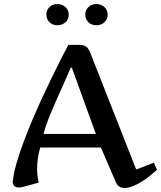

<svg xmlns="http://www.w3.org/2000/svg" viewBox="-20 -910 790 942"><path d="M475.1 -186H177.2Q169.9 -160.2 166 -134Q162.1 -107.9 162.1 -82Q162.1 -64 164.1 -46.9Q166 -29.8 170.4 -14.2L94.2 6.8Q82.5 9.8 72.3 9.8Q42.5 9.8 42.5 -19Q42.5 -21.5 43 -22.9Q43.5 -24.4 43.5 -26.9Q47.9 -63.5 61.8 -111.6Q75.7 -159.7 95.7 -213.4Q115.7 -267.1 139.6 -323.2Q163.6 -379.4 188 -432.4Q212.4 -485.4 235.4 -532.2Q258.3 -579.1 276.1 -614.3Q293.9 -649.4 304.7 -669.7Q315.4 -689.9 315.4 -689.9H365.2Q377.4 -689.9 386.2 -688.2Q395 -686.5 401.6 -682.1Q408.2 -677.7 413.3 -669.9Q418.5 -662.1 423.3 -649.9L648.4 -78.1L734.4 -111.8L750.5 -77.1Q738.3 -65.9 719.7 -50.5Q701.2 -35.2 679.4 -21.2Q657.7 -7.3 634.5 2.4Q611.3 12.2 590.3 12.2Q576.7 12.2 565.9 5.9Q555.2 -0.5 548.3 -16.1ZM327.1 -578.1Q305.7 -528.3 285.4 -483.2Q265.1 -438 247.3 -397.5Q229.5 -356.9 215.6 -320.6Q201.7 -284.2 193.4 -252.9H450.2L332.5 -578.1ZM261.2 -890.1Q273.4 -890.1 283.9 -886Q294.4 -881.8 301.8 -875Q309.1 -868.2 313.2 -858.6Q317.4 -849.1 317.4 -838.9Q317.4 -816.4 301.8 -801.3Q286.1 -786.1 261.2 -786.1Q237.3 -786.1 222.4 -801.3Q207.5 -816.4 207.5 -838.9Q207.5 -859.9 222.4 -875Q237.3 -890.1 261.2 -890.1ZM452.6 -890.1Q464.8 -890.1 475.1 -886Q485.4 -881.8 492.7 -875Q500 -868.2 504.2 -858.6Q508.3 -849.1 508.3 -838.9Q508.3 -816.4 492.9 -801.3Q477.5 -786.1 452.6 -786.1Q428.2 -786.1 413.3 -801.3Q398.4 -816.4 398.4 -838.9Q398.4 -859.9 413.3 -875Q428.2 -890.1 452.6 -890.1Z"/></svg>

Font: Artifika
Style: Medium
Weight: 500
Designer: Yulya Zhdanova | Cyreal.org
Foundry: Yulya Zhdanova | Cyreal
Version: Version 1.000